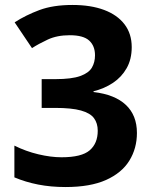

<svg xmlns="http://www.w3.org/2000/svg" viewBox="-20 -795 612 774"><path d="M244 -41Q185 -41 134 -51Q83 -61 38 -80V-208Q84 -185 134.5 -173Q185 -161 228 -161Q309 -161 341.5 -189Q374 -217 374 -268Q374 -298 359 -318.5Q344 -339 306.5 -349.5Q269 -360 202 -360H148V-476H203Q269 -476 303.5 -488.5Q338 -501 350.5 -522.5Q363 -544 363 -572Q363 -610 339.5 -631.5Q316 -653 261 -653Q210 -653 172.5 -635.5Q135 -618 109 -601L39 -705Q84 -734 139 -754.5Q194 -775 272 -775Q346 -775 399.5 -755Q453 -735 482 -697Q511 -659 511 -605Q511 -556 490.5 -520Q470 -484 435.5 -461Q401 -438 357 -427V-424Q443 -414 487.5 -372Q532 -330 532 -259Q532 -197 501.5 -147.5Q471 -98 407.5 -69.5Q344 -41 244 -41Z"/></svg>

Font: Noto Sans Tamil UI
Style: Regular
Weight: 400
Designer: Jelle Bosma - Monotype Design Team
Foundry: Monotype Imaging Inc.
Version: Version 2.004